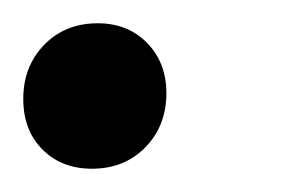

<svg xmlns="http://www.w3.org/2000/svg" viewBox="-37 -139 260 165"><path d="M-17 -54Q-17 -82 1 -100.5Q19 -119 47 -119Q73 -119 89.5 -102Q106 -85 106 -59Q106 -31 88 -12.5Q70 6 42 6Q16 6 -0.5 -10.5Q-17 -27 -17 -54Z"/></svg>

Font: Nyght Serif Italic
Style: Regular
Weight: 400
Italic angle: -16°
Designer: Maksym Kobuzan
Version: Version 0.410